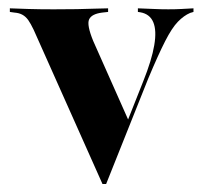

<svg xmlns="http://www.w3.org/2000/svg" viewBox="-20 -438 496 468"><path d="M229.8 10.5 62.1 -365.3Q54.8 -380.6 48.8 -389.1Q42.7 -397.6 34.7 -402Q26.6 -406.5 15.3 -407.3L4 -408.9V-417.7Q22.6 -416.9 49.6 -416.1Q76.6 -415.3 107.3 -415.3H110.5H113.7Q142.7 -415.3 167.3 -415.7Q191.9 -416.1 211.3 -416.9Q230.6 -417.7 243.5 -417.7V-408.9L229 -407.3Q203.2 -404 197.2 -390.7Q191.1 -377.4 207.3 -337.9L294.4 -141.9L285.5 -129.8L329 -239.5Q350 -291.9 356 -327.8Q362.1 -363.7 353.6 -383.9Q345.2 -404 321.8 -408.1L316.1 -408.9V-417.7Q339.5 -416.9 356 -416.1Q372.6 -415.3 390.3 -415.3Q408.1 -415.3 422.2 -416.1Q436.3 -416.9 451.6 -417.7V-408.9L443.5 -406.5Q428.2 -400 413.7 -385.1Q399.2 -370.2 382.7 -337.9Q366.1 -305.6 341.1 -246L238.7 10.5Z"/></svg>

Font: Playfair 144pt SemiCondensed ExtraBold
Style: Regular
Weight: 800
Width: 4
Designer: Claus Eggers Sørensen
Foundry: Claus Eggers Sørensen
Version: Version 2.203